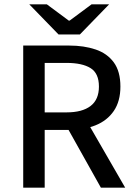

<svg xmlns="http://www.w3.org/2000/svg" viewBox="-20 -865 621 885"><path d="M87 0V-655H299Q367 -655 420.5 -637Q474 -619 504.5 -577.5Q535 -536 535 -466Q535 -398 504.5 -353.5Q474 -309 420.5 -287.5Q367 -266 299 -266H186V0ZM186 -347H287Q359 -347 397.5 -376.5Q436 -406 436 -466Q436 -527 397.5 -551Q359 -575 287 -575H186ZM445 0 281 -293 355 -350 557 0ZM250 -706 115 -845H196L297 -770H301L402 -845H483L348 -706Z"/></svg>

Font: Mada Medium
Style: Regular
Weight: 500
Designer: Khaled Hosny
Version: Version 1.5